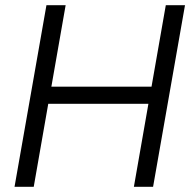

<svg xmlns="http://www.w3.org/2000/svg" viewBox="-20 -720 734 740"><path d="M159 -700H233L178 -386H564L619 -700H693L570 0H496L552 -320H166L110 0H36Z"/></svg>

Font: Bai Jamjuree
Style: Italic
Weight: 400
Italic angle: -10°
Version: Version 1.000; ttfautohint (v1.6)